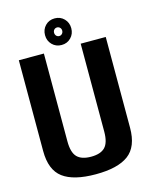

<svg xmlns="http://www.w3.org/2000/svg" viewBox="-124 -919 793 1003"><g transform="rotate(-15 272.5 -417.0)"><path d="M268 4.5Q148.5 4.5 90.8 -38.5Q33 -81.5 33 -184V-675H168.5V-200Q168.5 -140 192.5 -115.2Q216.5 -90.5 268 -90.5Q319.5 -90.5 343.5 -115.2Q367.5 -140 367.5 -200V-675H503V-184Q503 -81.5 445.2 -38.5Q387.5 4.5 268 4.5ZM270 -694Q239.5 -694 219.2 -714.8Q199 -735.5 199 -766Q199 -796.5 219 -817.2Q239 -838 270 -838Q300.5 -838 320.8 -817.2Q341 -796.5 341 -766Q341 -735.5 320.8 -714.8Q300.5 -694 270 -694ZM270 -742.5Q279 -742.5 285.5 -749.2Q292 -756 292 -766Q292 -776 285.5 -782.5Q279 -789 270 -789Q260.5 -789 254.2 -782.5Q248 -776 248 -766Q248 -756 254.2 -749.2Q260.5 -742.5 270 -742.5Z"/></g></svg>

Font: Anybody SemiBold
Style: Regular
Weight: 600
Designer: Tyler Finck
Foundry: Etcetera Type Company
Version: Version 1.010; ttfautohint (v1.8.3) -l 8 -r 50 -G 200 -x 14 